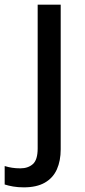

<svg xmlns="http://www.w3.org/2000/svg" viewBox="-77 -558 363 818"><path d="M24.4 240.2Q-0.5 240.2 -21.2 236.6Q-42 232.9 -57.1 228V149.4Q-41 154.3 -25.4 156.7Q-9.8 159.2 9.8 159.2Q42.5 159.2 63 141.1Q83.5 123 83.5 74.2V-538.1H181.6V78.1Q181.6 127 165.3 163.6Q148.9 200.2 114 220.2Q79.1 240.2 24.4 240.2Z"/></svg>

Font: Open Sans Medium
Style: Regular
Weight: 500
Designer: Monotype Design Team
Foundry: Monotype Imaging Inc.
Version: Version 3.000